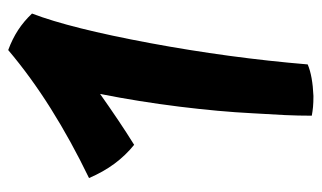

<svg xmlns="http://www.w3.org/2000/svg" viewBox="-178 -560 784 468"><g transform="rotate(-90 214.0 -326.0)"><path d="M291 32Q277 38 257.5 41.5Q238 45 214 46Q198 46 187.5 45Q177 44 166 42Q166 9 167.5 -23.5Q169 -56 172 -104Q176 -183 188 -280.5Q200 -378 219 -474Q185 -450 154.5 -429.5Q124 -409 95 -391Q69 -412 49 -439Q29 -466 14 -501Q105 -545 183 -594Q261 -643 326 -698Q353 -688 374.5 -674Q396 -660 415 -640Q379 -546 343 -352.5Q307 -159 291 32Z"/></g></svg>

Font: Atma SemiBold
Style: Regular
Weight: 600
Designer: Gregori Vincens, Jeremie Hornus, Riccardo Olocco, Yoann Minet.
Foundry: black foundry
Version: Version 1.102;PS 1.100;hotconv 1.0.86;makeotf.lib2.5.63406